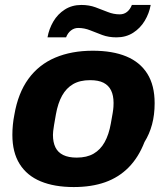

<svg xmlns="http://www.w3.org/2000/svg" viewBox="-20 -744 675 776"><path d="M278 12Q200 12 144.5 -11Q89 -34 59.5 -81Q30 -128 30 -199Q30 -219 32 -239.5Q34 -260 38 -280Q53 -368 95 -425.5Q137 -483 203 -511Q269 -539 355 -539Q435 -539 490.5 -516Q546 -493 575.5 -446Q605 -399 605 -327Q605 -280 594.5 -241Q584 -202 564 -170Q540 -108 500 -67.5Q460 -27 405 -7.5Q350 12 278 12ZM290 -107Q331 -107 358.5 -123Q386 -139 403 -169.5Q420 -200 428 -245Q433 -272 435.5 -287.5Q438 -303 438.5 -312Q439 -321 439 -328Q439 -358 429 -378.5Q419 -399 398.5 -409.5Q378 -420 344 -420Q303 -420 275.5 -404Q248 -388 231 -357.5Q214 -327 206 -282Q201 -255 198.5 -239Q196 -223 195 -214.5Q194 -206 194 -199Q194 -169 204 -148.5Q214 -128 235.5 -117.5Q257 -107 290 -107ZM172 -593Q178 -627 195.5 -657Q213 -687 242 -705.5Q271 -724 309 -724Q340 -724 366 -714.5Q392 -705 415.5 -695.5Q439 -686 464 -686Q481 -686 493.5 -696Q506 -706 513 -724H589Q583 -690 565 -660Q547 -630 518 -611.5Q489 -593 451 -593Q419 -593 393.5 -602.5Q368 -612 344.5 -621.5Q321 -631 296 -631Q280 -631 267 -621Q254 -611 247 -593Z"/></svg>

Font: Archivo SemiBold ExtraBold
Style: Italic
Weight: 800
Italic angle: -10°
Version: Version 2.001